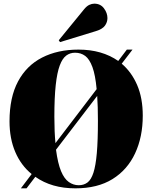

<svg xmlns="http://www.w3.org/2000/svg" viewBox="-20 -1015 832 1049"><path d="M94 14 153 -64Q95 -111 63.5 -184.5Q32 -258 32 -352Q32 -483 78.5 -570Q125 -657 210 -700.5Q295 -744 409 -744Q537 -744 626 -682L673 -744H704L645 -667Q699 -621 729.5 -550Q760 -479 760 -383Q760 -267 718 -177Q676 -87 594.5 -36.5Q513 14 392 14Q262 14 173 -49L125 14ZM283 -233 508 -528Q501 -605 485 -648.5Q469 -692 445.5 -709.5Q422 -727 390 -727Q363 -727 342 -711.5Q321 -696 306.5 -657.5Q292 -619 284.5 -550.5Q277 -482 277 -377Q277 -295 283 -233ZM410 -3Q438 -3 458 -18Q478 -33 490.5 -71.5Q503 -110 509 -178.5Q515 -247 515 -355Q515 -394 514 -428Q513 -462 511 -491L286 -197Q296 -122 313.5 -80Q331 -38 356 -20.5Q381 -3 410 -3ZM308 -785 301 -795 440 -965Q454 -982 468 -988.5Q482 -995 495 -995Q529 -995 548 -969.5Q567 -944 567 -916Q567 -894 553.5 -875Q540 -856 504 -845Z"/></svg>

Font: Literata 72pt Black
Style: Regular
Weight: 900
Designer: Latin by Veronika Burian and Jose Scaglione. Greek by Irene Vlachou. Cyrillic by Vera Evstafieva.
Foundry: TypeTogether
Version: Version 3.002